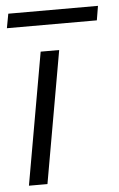

<svg xmlns="http://www.w3.org/2000/svg" viewBox="-53 -688 448 723"><g transform="rotate(-5 170.5 -326.0)"><path d="M27 0 115 -499H185L97 0ZM-4 -598 6 -652H345L336 -598Z"/></g></svg>

Font: DM Sans 20pt Light
Style: Italic
Weight: 300
Italic angle: -10°
Version: Version 4.004;gftools[0.9.30]